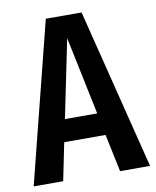

<svg xmlns="http://www.w3.org/2000/svg" viewBox="-81 -752 660 814"><g transform="rotate(-10 248.5 -345.5)"><path d="M370 0 336 -162H158L125 0H-2L172 -691H326L499 0ZM178 -258H317L247 -594Z"/></g></svg>

Font: Fira Sans Extra Condensed Medium
Style: Regular
Weight: 500
Width: 1
Designer: Carrois Corporate & Edenspiekermann AG
Foundry: Carrois Corporate GbR & Edenspiekermann AG
Version: Version 4.203